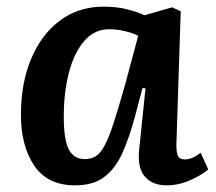

<svg xmlns="http://www.w3.org/2000/svg" viewBox="-20 -544 649 578"><path d="M511 -107Q511 -84 516 -74Q521 -64 537 -64Q558 -64 584 -84L607 -34Q589 -18 553.5 -2Q518 14 482 14Q439 14 416 -12.5Q393 -39 399 -94L418 -278L409 -279L386 -192Q369 -129 348 -82.5Q327 -36 293.5 -11Q260 14 206 14Q123 14 83 -45.5Q43 -105 43 -198Q43 -294 74 -367.5Q105 -441 161 -482.5Q217 -524 292 -524Q332 -524 364.5 -515.5Q397 -507 415 -498L498 -522L524 -510ZM235 -65Q254 -65 268 -73.5Q282 -82 295 -106Q308 -130 323 -176.5Q338 -223 359 -298L396 -436Q382 -444 357 -450Q332 -456 309 -456Q264 -456 233.5 -420.5Q203 -385 187.5 -325.5Q172 -266 172 -193Q172 -122 187.5 -93.5Q203 -65 235 -65Z"/></svg>

Font: Literata 12pt SemiBold
Style: Italic
Weight: 600
Italic angle: -2°
Designer: Latin by Veronika Burian and Jose Scaglione. Greek by Irene Vlachou. Cyrillic by Vera Evstafieva
Foundry: TypeTogether
Version: Version 3.002